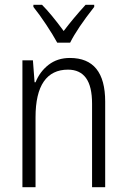

<svg xmlns="http://www.w3.org/2000/svg" viewBox="-20 -785 532 805"><path d="M421 -359V0H366V-350Q366 -423 340.5 -458Q315 -493 265 -493Q198 -493 163.5 -443Q129 -393 129 -293V0H74V-532H118L125 -440H129Q147 -485 184 -513.5Q221 -542 273 -542Q421 -542 421 -359ZM375 -756Q304 -666 274 -606H220Q202 -639 173.5 -682Q145 -725 120 -756V-765H156Q194 -727 247 -655Q287 -708 339 -765H375Z"/></svg>

Font: Noto Sans Display Light Narrow
Style: Regular
Weight: 300
Width: 4
Designer: Monotype Design team
Foundry: Monotype Imaging Inc.
Version: Version 1.000